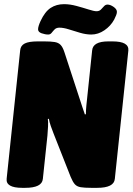

<svg xmlns="http://www.w3.org/2000/svg" viewBox="-20 -901 637 923"><path d="M87 2Q7 2 12 -42L77 -659Q79 -682 99 -692Q119 -702 161 -702H193Q224 -702 242.5 -699Q261 -696 271.5 -685Q282 -674 290 -649L376 -386Q379 -377 382 -368.5Q385 -360 388 -351L393 -352Q393 -362 393.5 -372Q394 -382 395 -392L423 -659Q427 -702 501 -702H521Q601 -702 597 -658L532 -41Q528 2 447 2H418Q386 2 368 -1Q350 -4 340 -15Q330 -26 320 -50L238 -258Q231 -275 224 -295.5Q217 -316 215 -330L210 -329Q212 -316 211 -293.5Q210 -271 208 -249L186 -41Q182 2 101 2ZM212 -735Q197 -735 180 -741Q163 -747 163 -760Q163 -774 175 -800Q196 -845 223.5 -863Q251 -881 288 -881Q316 -881 347.5 -872.5Q379 -864 405.5 -855.5Q432 -847 444 -847Q457 -847 465 -855Q473 -863 480 -871Q487 -879 497 -879Q510 -879 526 -868Q542 -857 542 -844Q542 -837 538.5 -828Q535 -819 529 -807Q512 -776 482 -755.5Q452 -735 419 -735Q393 -735 364.5 -743.5Q336 -752 310.5 -760Q285 -768 266 -768Q251 -768 243 -760Q235 -752 228.5 -743.5Q222 -735 212 -735Z"/></svg>

Font: Asap Condensed Condensed Black
Style: Italic
Weight: 900
Width: 3
Italic angle: -6°
Designer: Pablo Cosgaya
Foundry: Omnibus-Type
Version: Version 3.001; ttfautohint (v1.8.4.7-5d5b)